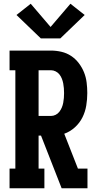

<svg xmlns="http://www.w3.org/2000/svg" viewBox="-20 -1005 540 1025"><path d="M31 0V-105H62V-630H31V-735H252Q280 -735 308 -728.5Q336 -722 359.5 -706.5Q383 -691 400.5 -668Q418 -645 428.5 -619Q439 -593 442.5 -564.5Q446 -536 446 -508Q446 -475 440.5 -441.5Q435 -408 420 -378Q405 -348 379.5 -325Q354 -302 323 -291L396 -105H447V0H309L199 -281H186V-105H217V0ZM252 -386Q265 -386 277 -392Q289 -398 297 -408.5Q305 -419 310 -431Q315 -443 317.5 -456Q320 -469 321 -482Q322 -495 322 -508Q322 -521 321 -534Q320 -547 317.5 -560Q315 -573 310 -585.5Q305 -598 297 -608Q289 -618 277 -624Q265 -630 252 -630H186V-386ZM198 -800 68 -925 144 -985 250 -861 356 -985 432 -925 302 -800Z"/></svg>

Font: Iosevka Slab Extrabold
Style: Regular
Weight: 800
Monospace: yes
Designer: Belleve Invis
Foundry: Belleve Invis
Version: Version 11.1.1; ttfautohint (v1.8.3)